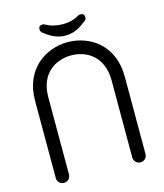

<svg xmlns="http://www.w3.org/2000/svg" viewBox="-135 -1049 980 1149"><g transform="rotate(-15 355.0 -474.5)"><path d="M159 -521C159 -663 255 -726 355 -726C455 -726 551 -663 551 -519V-41C551 -18 569 0 592 0C615 0 633 -18 633 -41V-521C633 -716 492 -808 355 -808C219 -808 77 -715 77 -520V-41C77 -18 95 0 118 0C141 0 159 -18 159 -41ZM459 -946C431 -928 396 -919 355 -919C317 -919 282 -928 250 -946C247 -948 243 -949 238 -949C221 -949 213 -941 213 -924C213 -917 216 -910 222 -904C259 -875 299 -849 355 -849C411 -849 450 -875 487 -904C494 -909 497 -915 497 -924C497 -941 489 -949 472 -949C467 -949 463 -948 459 -946Z"/></g></svg>

Font: Fabada
Style: Regular
Weight: 400
Designer: deFharo
Foundry: deFharo.com
Version: Version 4.000 2011 initial release